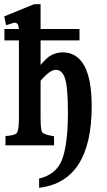

<svg xmlns="http://www.w3.org/2000/svg" viewBox="-20 -691 510 913"><path d="M173 -553H358V-499H173V-382Q187 -399 200 -411Q213 -423 223 -428Q249 -442 278 -442Q346 -442 381 -378Q416 -314 416 -186Q416 172 166 202V158Q245 140 274 71Q303 -2 303 -157Q303 -280 288 -322Q274 -359 246 -359Q217 -359 173 -307V-128Q173 -74 181 -61Q186 -56 199.5 -51.5Q213 -47 237 -43V0H6V-44Q53 -47 61 -60Q70 -75 70 -128V-499H1V-553H70Q68 -572 63 -577.5Q58 -583 51 -583Q46 -583 35.5 -579.5Q25 -576 9 -571L0 -613L142 -671H173Z"/></svg>

Font: New Athena Unicode
Style: Bold
Weight: 700
Designer: J. Rusten 1997; rev. by R. Hancock 2001, 2002, rev. by D. Mastronarde 2002-2021
Foundry: Society for Classical Studies (formerly American Philological Association)
Version: Version 5.008